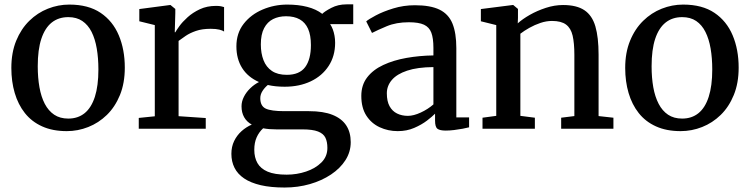

<svg xmlns="http://www.w3.org/2000/svg" viewBox="-20 -590 3438 880"><path d="M32 -278.5Q32 -349 54.2 -403.2Q76.5 -457.5 114.2 -494.5Q152 -531.5 199.5 -550.2Q247 -569 297.5 -569Q385 -569 441 -531.2Q497 -493.5 524.5 -428Q552 -362.5 552 -280Q552 -209 529.8 -154.5Q507.5 -100 469.8 -63.2Q432 -26.5 384.5 -7.8Q337 11 286 11Q221 11 173 -10.8Q125 -32.5 94 -71.8Q63 -111 47.5 -163.8Q32 -216.5 32 -278.5ZM293 -46.5Q337 -46.5 367.8 -71.2Q398.5 -96 414.8 -146.2Q431 -196.5 431 -271.5Q431 -323.5 423.5 -367.5Q416 -411.5 399.8 -443.8Q383.5 -476 357.2 -493.8Q331 -511.5 293 -511.5Q248.5 -511.5 217.2 -486.8Q186 -462 169.5 -412.2Q153 -362.5 153 -286.5Q153 -234 160.8 -190.2Q168.5 -146.5 185.2 -114.2Q202 -82 228.5 -64.2Q255 -46.5 293 -46.5Z M616 0V-49.5L689.5 -57V-475L618.5 -492.5V-548.5L759 -567H761.5L783.5 -549V-530L781 -442H783.5Q788 -450.5 802 -470Q816 -489.5 839.8 -511Q863.5 -532.5 896.2 -547.8Q929 -563 970 -563Q984.5 -563 993 -561.2Q1001.5 -559.5 1007 -557.5V-445.5Q1000.5 -450.5 985.2 -454.2Q970 -458 945.5 -458Q906 -458 878 -448.2Q850 -438.5 831 -425.5Q812 -412.5 798.5 -402.5V-57.5L923 -49V0Z M1284.5 269.5Q1221 269.5 1175 258.8Q1129 248 1099 227.8Q1069 207.5 1054.8 179Q1040.5 150.5 1040.5 115Q1040.5 82.5 1053.2 56.2Q1066 30 1087.2 11Q1108.5 -8 1134 -19Q1111 -31.5 1099 -52.8Q1087 -74 1087 -103Q1087 -125 1097.8 -146.2Q1108.5 -167.5 1126.8 -185.2Q1145 -203 1167 -214Q1116 -236.5 1089.8 -278.2Q1063.5 -320 1063.5 -377.5Q1063.5 -438 1096.8 -480.8Q1130 -523.5 1183.5 -546.2Q1237 -569 1296.5 -569Q1347.5 -569 1388.2 -558.5Q1429 -548 1457 -526.5Q1468 -538 1498.8 -554Q1529.5 -570 1568 -570H1599V-479.5H1493Q1500.5 -468.5 1505.5 -455Q1510.5 -441.5 1513.2 -426.2Q1516 -411 1516 -394Q1516 -333 1486.2 -287.5Q1456.5 -242 1404.2 -217.2Q1352 -192.5 1284.5 -192.5Q1263.5 -192.5 1244.2 -194.5Q1225 -196.5 1207.5 -200.5Q1192.5 -188 1182.8 -172.5Q1173 -157 1173 -140Q1173 -104 1198 -92.2Q1223 -80.5 1283 -80.5H1396Q1462 -80.5 1504.2 -63.5Q1546.5 -46.5 1567 -15Q1587.5 16.5 1587.5 61.5Q1587.5 106 1563.5 143.8Q1539.5 181.5 1497.2 209.8Q1455 238 1400.2 253.8Q1345.5 269.5 1284.5 269.5ZM1294 210.5Q1340.5 210.5 1383 196.2Q1425.5 182 1453 154.8Q1480.5 127.5 1480.5 88Q1480.5 60 1471.5 41.2Q1462.5 22.5 1437.8 12.8Q1413 3 1366 3H1247Q1230.5 3 1215 1.8Q1199.5 0.5 1186 -2Q1167 15.5 1156.2 39.8Q1145.5 64 1145.5 96.5Q1145.5 132 1160 157.5Q1174.5 183 1206.8 196.8Q1239 210.5 1294 210.5ZM1294.5 -247Q1352.5 -247 1378.8 -282.5Q1405 -318 1405 -383.5Q1405 -429 1392 -458Q1379 -487 1353.8 -501.2Q1328.5 -515.5 1291 -515.5Q1257.5 -515.5 1231.5 -502.5Q1205.5 -489.5 1190.5 -461Q1175.5 -432.5 1175.5 -386.5Q1175.5 -345.5 1187.8 -314Q1200 -282.5 1226.2 -264.8Q1252.5 -247 1294.5 -247Z M1803 11Q1758.5 11 1720.2 -6.8Q1682 -24.5 1659 -60.2Q1636 -96 1636 -150.5Q1636 -200.5 1663 -235.5Q1690 -270.5 1736.8 -292.2Q1783.5 -314 1842.8 -324.5Q1902 -335 1966.5 -336V-370.5Q1966.5 -414.5 1957 -440Q1947.5 -465.5 1923.2 -476.8Q1899 -488 1854 -488Q1796 -488 1752.5 -469.8Q1709 -451.5 1685 -439L1658.5 -492Q1669 -501.5 1702.2 -519.2Q1735.5 -537 1782.8 -551.5Q1830 -566 1882 -566Q1953 -566 1994.5 -545.8Q2036 -525.5 2053.8 -482Q2071.5 -438.5 2071.5 -369.5V-52H2130V-6.5Q2119 -3.5 2100.5 0Q2082 3.5 2061.2 6Q2040.5 8.5 2023 8.5Q1996 8.5 1985 0.2Q1974 -8 1974 -37.5V-69Q1961.5 -56 1937 -37.2Q1912.5 -18.5 1878.5 -3.8Q1844.5 11 1803 11ZM1849.5 -59Q1875.5 -59 1908.5 -74.2Q1941.5 -89.5 1966.5 -111.5V-282.5Q1893.5 -282 1846.2 -266.2Q1799 -250.5 1776 -223.5Q1753 -196.5 1753 -162.5Q1753 -126 1765.5 -103.2Q1778 -80.5 1799.8 -69.8Q1821.5 -59 1849.5 -59Z M2254.5 -59V-475L2184 -492.5V-548.5L2329.5 -567H2332.5L2354 -549V-508L2353 -483Q2374.5 -502.5 2408.2 -521.8Q2442 -541 2481.8 -554Q2521.5 -567 2560.5 -567Q2623 -567 2658.5 -543.2Q2694 -519.5 2708.8 -469.2Q2723.5 -419 2723.5 -339.5V-58L2791.5 -50.5V0H2552V-50.5L2612.5 -58V-338.5Q2612.5 -392.5 2604.5 -426.8Q2596.5 -461 2574.2 -477.5Q2552 -494 2510 -494Q2484 -494 2457.2 -485Q2430.5 -476 2406.5 -462.5Q2382.5 -449 2365 -435.5V-59L2431.5 -50.5V0H2191.5V-50.5Z M2845.5 -278.5Q2845.5 -349 2867.8 -403.2Q2890 -457.5 2927.8 -494.5Q2965.5 -531.5 3013 -550.2Q3060.5 -569 3111 -569Q3198.5 -569 3254.5 -531.2Q3310.5 -493.5 3338 -428Q3365.5 -362.5 3365.5 -280Q3365.5 -209 3343.2 -154.5Q3321 -100 3283.2 -63.2Q3245.5 -26.5 3198 -7.8Q3150.5 11 3099.5 11Q3034.5 11 2986.5 -10.8Q2938.5 -32.5 2907.5 -71.8Q2876.5 -111 2861 -163.8Q2845.5 -216.5 2845.5 -278.5ZM3106.5 -46.5Q3150.5 -46.5 3181.2 -71.2Q3212 -96 3228.2 -146.2Q3244.5 -196.5 3244.5 -271.5Q3244.5 -323.5 3237 -367.5Q3229.5 -411.5 3213.2 -443.8Q3197 -476 3170.8 -493.8Q3144.5 -511.5 3106.5 -511.5Q3062 -511.5 3030.8 -486.8Q2999.5 -462 2983 -412.2Q2966.5 -362.5 2966.5 -286.5Q2966.5 -234 2974.2 -190.2Q2982 -146.5 2998.8 -114.2Q3015.5 -82 3042 -64.2Q3068.5 -46.5 3106.5 -46.5Z"/></svg>

Font: Merriweather 20pt Medium
Style: Regular
Weight: 500
Version: Version 2.100